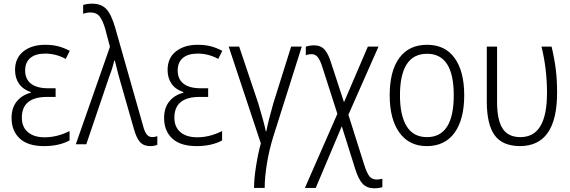

<svg xmlns="http://www.w3.org/2000/svg" viewBox="-20 -786 3108 1046"><path d="M283 -258H237Q99 -258 99 -145Q99 -94 132 -66Q165 -38 224 -38Q291 -38 359 -72V-21Q302 10 220 10Q132 10 87.5 -31.5Q43 -73 43 -143Q43 -198 71 -233Q99 -268 148 -281V-284Q105 -299 83.5 -330Q62 -361 62 -405Q62 -470 107.5 -506Q153 -542 226 -542Q265 -542 296.5 -534Q328 -526 360 -509L338 -465Q285 -494 226 -494Q173 -494 145 -470Q117 -446 117 -402Q117 -355 149 -330Q181 -305 244 -305H283Z M579 -531 552 -633Q538 -678 521.5 -698Q505 -718 474 -718Q452 -718 433 -711V-759Q456 -766 482 -766Q531 -766 558.5 -737.5Q586 -709 607 -637L759 -102Q768 -67 780 -53Q792 -39 810 -39Q822 -39 837 -44V3Q820 10 799 10Q763 10 743 -12Q723 -34 709 -85L634 -347Q625 -382 623 -387Q608 -444 606 -455H602Q593 -414 576 -371L450 0H393Z M1114 -258H1068Q930 -258 930 -145Q930 -94 963 -66Q996 -38 1055 -38Q1122 -38 1190 -72V-21Q1133 10 1051 10Q963 10 918.5 -31.5Q874 -73 874 -143Q874 -198 902 -233Q930 -268 979 -281V-284Q936 -299 914.5 -330Q893 -361 893 -405Q893 -470 938.5 -506Q984 -542 1057 -542Q1096 -542 1127.5 -534Q1159 -526 1191 -509L1169 -465Q1116 -494 1057 -494Q1004 -494 976 -470Q948 -446 948 -402Q948 -355 980 -330Q1012 -305 1075 -305H1114Z M1467 -36Q1446 33 1434 106Q1422 179 1422 238H1364Q1364 188 1375 118.5Q1386 49 1401 -5L1226 -532H1283L1387 -223Q1420 -113 1428 -71H1431Q1441 -125 1469 -223L1566 -532H1624Z M1785 -440 1854 -229 1984 -532H2042L1878 -161L1964 111Q1979 158 1993 175Q2007 192 2032 192Q2045 192 2063 188V234Q2041 240 2021 240Q1980 240 1956.5 216Q1933 192 1915 134L1842 -98L1700 238H1641L1818 -166L1737 -418Q1725 -457 1711.5 -474Q1698 -491 1678 -491Q1660 -491 1646 -485V-532Q1669 -539 1692 -539Q1727 -539 1748 -516Q1769 -493 1785 -440Z M2305 10Q2209 10 2156 -63.5Q2103 -137 2103 -267Q2103 -399 2155.5 -470.5Q2208 -542 2307 -542Q2405 -542 2457 -469.5Q2509 -397 2509 -267Q2509 -136 2456.5 -63Q2404 10 2305 10ZM2306 -39Q2452 -39 2452 -267Q2452 -493 2307 -493Q2232 -493 2195.5 -435.5Q2159 -378 2159 -267Q2159 -157 2195.5 -98Q2232 -39 2306 -39Z M2632 -228V-532H2688V-230Q2688 -133 2718 -86Q2748 -39 2815 -39Q2888 -39 2924 -99Q2960 -159 2960 -280Q2960 -411 2930 -532H2985Q3001 -464 3008 -407.5Q3015 -351 3015 -281Q3015 10 2812 10Q2717 9 2675 -49Q2633 -107 2632 -228Z"/></svg>

Font: Noto Sans UI NarrowLight
Style: Regular
Weight: 300
Width: 4
Designer: Monotype Design Team
Foundry: Monotype Imaging Inc.
Version: Version 1.001